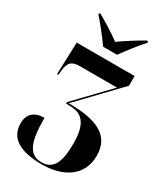

<svg xmlns="http://www.w3.org/2000/svg" viewBox="-228 -1026 979 1132"><g transform="rotate(30 261.5 -460.0)"><path d="M219 -771H314C346 -816 398 -883 433 -921V-931H423C383 -908 313 -866 266 -831C219 -866 150 -908 110 -931H100V-921C135 -883 187 -816 219 -771ZM252 11C389 11 508 -51 508 -195C508 -325 413 -381 210 -381L466 -648V-714H72L64 -495H73L76 -524C82 -584 102 -603 159 -603H410L197 -381V-371H221C312 -371 353 -319 353 -187C353 -55 320 1 244 1C161 1 129 -65 129 -235C61 -235 23 -200 23 -137C23 -39 101 11 252 11Z"/></g></svg>

Font: Noto Serif Display ExtraCondensed Black
Style: Regular
Weight: 900
Width: 2
Designer: Monotype Design Team
Foundry: Monotype Imaging Inc.
Version: Version 2.009